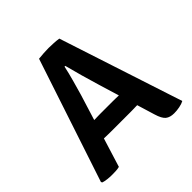

<svg xmlns="http://www.w3.org/2000/svg" viewBox="-183 -834 988 988"><g transform="rotate(-45 311.0 -340.5)"><path d="M239 -683Q254.5 -685 276 -686.2Q297.5 -687.5 313 -687.5Q328.5 -687.5 350 -686.2Q371.5 -685 386 -682.5L606.5 -8Q593 -0.5 572.5 3.5Q552 7.5 532.5 7.5Q502.5 7.5 485.5 -6.2Q468.5 -20 456.5 -60.5L362 -371Q349 -414 334.2 -466Q319.5 -518 308.5 -561.5H303Q295.5 -525 282.5 -478.5Q269.5 -432 260 -399L136 1Q124.5 4 110.5 4.8Q96.5 5.5 81.5 5.5Q66 5.5 48.8 3.5Q31.5 1.5 19.5 -2.5L15.5 -9ZM236 -156Q230 -156 217.8 -156.2Q205.5 -156.5 193.2 -156.8Q181 -157 175 -157H112L151.5 -259H207Q213 -259 224.2 -259.2Q235.5 -259.5 246.5 -259.8Q257.5 -260 263 -260H352Q358 -260 369.2 -259.8Q380.5 -259.5 391.8 -259.2Q403 -259 409 -259H466L499 -157H436.5Q430.5 -157 418 -156.8Q405.5 -156.5 393.2 -156.2Q381 -156 375 -156Z"/></g></svg>

Font: Signika Negative Light SemiBold
Style: Regular
Weight: 600
Version: Version 2.001